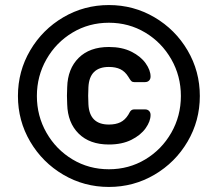

<svg xmlns="http://www.w3.org/2000/svg" viewBox="-20 -730 862 760"><path d="M771 -350Q771 -252 722.5 -169.5Q674 -87 591.5 -38.5Q509 10 411 10Q313 10 230.5 -38.5Q148 -87 99.5 -169.5Q51 -252 51 -350Q51 -448 99.5 -530.5Q148 -613 230.5 -661.5Q313 -710 411 -710Q509 -710 591.5 -661.5Q674 -613 722.5 -530.5Q771 -448 771 -350ZM696 -350Q696 -429 658 -495.5Q620 -562 555 -601Q490 -640 411 -640Q332 -640 267 -601Q202 -562 164 -495.5Q126 -429 126 -350Q126 -271 164 -204.5Q202 -138 267 -99Q332 -60 411 -60Q490 -60 555 -99Q620 -138 658 -204.5Q696 -271 696 -350ZM411 -237Q438 -237 456.5 -246Q475 -255 488 -276Q490 -279 493 -285Q496 -291 500.5 -294Q505 -297 511 -297H554Q564 -297 570 -291Q576 -285 576 -275Q576 -250 556.5 -222.5Q537 -195 500 -176.5Q463 -158 411 -158Q335 -158 291.5 -201Q248 -244 246 -317L245 -351L246 -385Q248 -458 291.5 -501Q335 -544 411 -544Q463 -544 500 -525.5Q537 -507 556.5 -479.5Q576 -452 576 -427Q576 -417 570 -411Q564 -405 554 -405H511Q504 -405 500 -409Q496 -413 493 -418Q490 -423 488 -426Q475 -447 456.5 -456Q438 -465 411 -465Q334 -465 330 -385L329 -351L330 -317Q334 -237 411 -237Z"/></svg>

Font: Contemporary
Style: Regular
Weight: 400
Designer: Victor Tran
Foundry: Victor Tran
Version: Version 1.100